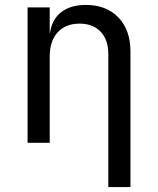

<svg xmlns="http://www.w3.org/2000/svg" viewBox="-20 -580 640 780"><path d="M92 0V-550H182V-445H183Q190 -500 228 -530Q266 -560 329 -560Q412 -560 461 -509Q510 -458 510 -370V180H420V-360Q420 -419 388.5 -451.5Q357 -484 303 -484Q247 -484 214.5 -449Q182 -414 182 -350V0Z"/></svg>

Font: Liga JetBrainsMono Nerd Font
Style: Regular
Weight: 400
Designer: Philipp Nurullin, Konstantin Bulenkov
Foundry: JetBrains
Version: Version 2.225; ttfautohint (v1.8.3)